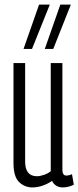

<svg xmlns="http://www.w3.org/2000/svg" viewBox="-20 -810 343 840"><path d="M122 10Q88 10 63.5 -13.5Q39 -37 39 -97V-534H90V-103Q90 -39 142 -39Q155 -39 172.5 -45Q190 -51 202 -61V-534H253V-67Q253 -42 270 -42Q283 -42 295 -48L303 -2Q279 10 255 10Q238 10 225.5 2Q213 -6 208 -19Q190 -6 167 2Q144 10 122 10ZM176 -596 244 -790H290L213 -596ZM83 -596 151 -790H198L120 -596Z"/></svg>

Font: Georama Extra Condensed Light
Style: Regular
Weight: 300
Width: 2
Designer: Jean-Baptiste Levee
Foundry: Production Type
Version: Version 1.000